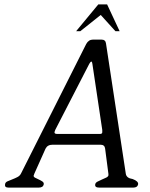

<svg xmlns="http://www.w3.org/2000/svg" viewBox="-20 -853 680 873"><path d="M524 -711H505L438 -785L345 -711H326L427 -833H467ZM608 -15Q605 0 586 0H431Q410 0 413 -15Q414 -22 423 -27Q432 -32 443 -36.5Q454 -41 463 -45.5Q472 -50 473 -56Q473 -62 473 -62L458 -177Q456 -195 437 -195H219Q196 -195 187 -177L136 -63Q136 -63 134 -57Q134 -56 133 -55Q132 -49 139.5 -45Q147 -41 156 -37Q165 -33 172.5 -28Q180 -23 179 -15Q176 0 156 0H19Q0 0 3 -15Q4 -24 14 -28.5Q24 -33 36 -37.5Q48 -42 59.5 -48Q71 -54 76 -65L372 -653Q383 -673 403 -673H441Q460 -673 462 -655L552 -63Q555 -43 583 -39Q610 -29 608 -15ZM445 -262 400 -563Q399 -573 395 -573Q392 -573 386 -563L231 -262Q228 -254 228 -253Q226 -244 240 -244H435Q445 -244 445 -252Z"/></svg>

Font: Jura
Style: Italic
Weight: 400
Designer: Ed Merritt
Foundry: Ten by Twenty
Version: Version 1.007